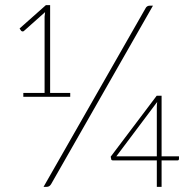

<svg xmlns="http://www.w3.org/2000/svg" viewBox="-20 -725 757 745"><path d="M178 -10Q174 -4 169.8 -2Q165.5 0 160.5 0H149L544.5 -692.5Q549.5 -703 561.5 -703H573.5ZM252.5 -364.5V-349.5H70.5V-364.5H153V-660.5L155 -678L73 -605Q70.5 -602.5 67.2 -603Q64 -603.5 62 -605.5L56 -614.5L158 -705H174.5V-364.5ZM588.5 -118.5V-310.5Q588.5 -319 590 -329.5L431.5 -118.5ZM674.5 -118.5V-108.5Q674.5 -102.5 668 -102.5H607V0H588.5V-102.5H420Q411.5 -102.5 411.5 -107.5L409.5 -117L588 -353.5H607V-118.5Z"/></svg>

Font: Lato ExtraLight
Style: Regular
Weight: 275
Designer: Lukasz Dziedzic with Adam Twardoch and Botio Nikoltchev
Foundry: tyPoland Lukasz Dziedzic
Version: Version 2.015; 2015-08-06; http://www.latofonts.com/